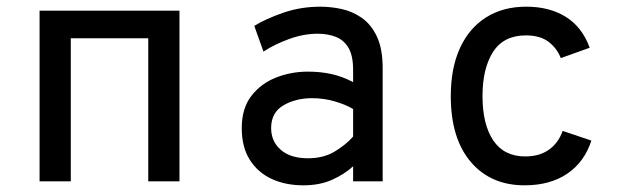

<svg xmlns="http://www.w3.org/2000/svg" viewBox="-20 -543 1888 575"><path d="M98.5 0V-511H517.5V0H424V-428.5H192V0Z M888.5 12Q835 12 793.5 -7.2Q752 -26.5 728 -64.5Q704 -102.5 704 -159.5Q704 -218.5 732.8 -255.8Q761.5 -293 806.8 -310.8Q852 -328.5 902 -328.5Q940 -328.5 972.8 -321.2Q1005.5 -314 1037.5 -297V-333.5Q1037.5 -376.5 1023.5 -400Q1009.5 -423.5 985.2 -432.8Q961 -442 931 -442Q889.5 -442 846 -426.2Q802.5 -410.5 769 -388.5L741.5 -465.5Q776.5 -487 828.8 -505Q881 -523 939.5 -523Q970.5 -523 1003 -516Q1035.5 -509 1063.5 -489.5Q1091.5 -470 1108.8 -433.5Q1126 -397 1126 -338.5V0H1037.5V-45Q1012 -21.5 975 -4.8Q938 12 888.5 12ZM902.5 -69Q949 -69 982.8 -89.5Q1016.5 -110 1037.5 -134V-216.5Q1015 -230 982 -239.5Q949 -249 914.5 -249Q865.5 -249 828.8 -227.5Q792 -206 792 -159.5Q792 -119.5 821 -94.2Q850 -69 902.5 -69Z M1551 12Q1449.5 12 1389.8 -58.2Q1330 -128.5 1330 -255Q1330 -339 1357.5 -399Q1385 -459 1435.8 -491Q1486.5 -523 1556 -523Q1625.5 -523 1674.5 -492.5Q1723.5 -462 1746 -400L1659.5 -369Q1648 -398.5 1622.8 -417.8Q1597.5 -437 1555 -437Q1488.5 -437 1456.8 -387.8Q1425 -338.5 1425 -255Q1425 -170.5 1457.2 -122.5Q1489.5 -74.5 1553 -74.5Q1595.5 -74.5 1624 -94.8Q1652.5 -115 1665 -151L1751 -122Q1730.5 -58 1679 -23Q1627.5 12 1551 12Z"/></svg>

Font: Overpass Mono Medium
Style: Regular
Weight: 500
Monospace: yes
Designer: Delve Withrington, Dave Bailey
Foundry: Delve Fonts LLC
Version: Version 4.000